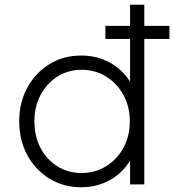

<svg xmlns="http://www.w3.org/2000/svg" viewBox="-20 -777 734 809"><path d="M322 12Q247 12 188 -24.5Q129 -61 95 -123.5Q61 -186 61 -266Q61 -345 95 -407.5Q129 -470 188 -506.5Q247 -543 322 -543Q389 -543 442.5 -513.5Q496 -484 528 -433V-613H424V-668H528V-757H588V-668H694V-613H588V0H528V-101Q497 -48 442.5 -18Q388 12 322 12ZM324 -48Q381 -48 427 -76.5Q473 -105 500 -154Q527 -203 527 -266Q527 -328 500 -377Q473 -426 427 -454.5Q381 -483 324 -483Q267 -483 222 -454.5Q177 -426 151 -377Q125 -328 125 -266Q125 -203 150.5 -154Q176 -105 221.5 -76.5Q267 -48 324 -48Z"/></svg>

Font: Plus Jakarta Sans Light
Style: Regular
Weight: 300
Designer: Gumpita Rahayu
Foundry: Tokotype
Version: Version 2.006; ttfautohint (v1.8.4.7-5d5b)